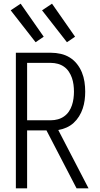

<svg xmlns="http://www.w3.org/2000/svg" viewBox="-20 -1021 540 1041"><path d="M66 0V-735H257Q283 -735 309.5 -729Q336 -723 358.5 -709Q381 -695 397.5 -674Q414 -653 424 -628.5Q434 -604 438 -577.5Q442 -551 442 -524Q442 -501 439 -478Q436 -455 428.5 -432.5Q421 -410 408.5 -390Q396 -370 379 -354.5Q362 -339 340.5 -329.5Q319 -320 296 -316L460 0H395L232 -314H127V0ZM127 -369H257Q275 -369 293.5 -374Q312 -379 327.5 -390Q343 -401 353.5 -416.5Q364 -432 370 -450Q376 -468 378.5 -487Q381 -506 381 -524Q381 -543 378.5 -562Q376 -581 370 -598.5Q364 -616 353.5 -632Q343 -648 327.5 -659Q312 -670 293.5 -675Q275 -680 257 -680H127ZM343 -792 208 -965 262 -1001 387 -822ZM173 -792 38 -965 92 -1001 217 -822Z"/></svg>

Font: Iosevka Term Light
Style: Regular
Weight: 300
Monospace: yes
Designer: Belleve Invis
Foundry: Belleve Invis
Version: Version 9.0.1; ttfautohint (v1.8.3)